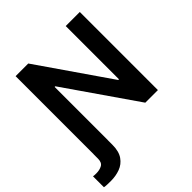

<svg xmlns="http://www.w3.org/2000/svg" viewBox="-276 -893 1264 1264"><g transform="rotate(-45 355.5 -261.0)"><path d="M73.5 0H73.9V-727.3H191.8L534.1 -231.5H540.5V-727.3H671.5V0H554.3L211.6 -495.4H205.6V0H205.3V41.9Q205.3 104.4 180.2 139.9Q155.2 175.4 115.4 190Q75.6 204.5 30.9 204.5Q17.8 204.5 -1.2 204Q-20.2 203.5 -32 201V99.4Q-25.6 100.5 -17.6 100.9Q-9.6 101.2 -2.8 101.2Q28.8 101.2 51.1 88.8Q73.5 76.3 73.5 40.8Z"/></g></svg>

Font: Inter UI Semi Bold
Style: Regular
Weight: 600
Designer: Rasmus Andersson
Foundry: rsms
Version: 3.2;8d6f07862